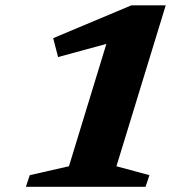

<svg xmlns="http://www.w3.org/2000/svg" viewBox="-20 -722 742 742"><path d="M246.5 -79.5 419 -643.5 454 -569.5 204.5 -501.5 185.5 -574.5 488 -701.5H620.5L430 -79.5L557.5 -45L542.5 0H80L95 -45Z"/></svg>

Font: Newsreader 9pt
Style: Bold Italic
Weight: 700
Italic angle: -17°
Designer: Hugues Gentile
Foundry: Production Type
Version: Version 1.003